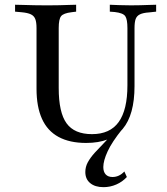

<svg xmlns="http://www.w3.org/2000/svg" viewBox="-20 -591 703 809"><path d="M416.1 197.6Q380.6 197.6 360.1 180.6Q339.5 163.7 339.5 133.9Q339.5 112.1 350 92.7Q360.5 73.4 379 52.8Q397.6 32.3 421 8.5Q444.4 -15.3 469.4 -46L495.2 -46.8Q451.6 7.3 433.5 46.8Q415.3 86.3 415.3 112.9Q415.3 133.1 425.4 144Q435.5 154.8 454 154.8Q482.3 154.8 504 131.5L514.5 154.8Q496 175 470.2 186.3Q444.4 197.6 416.1 197.6ZM133.9 -369.4V-472.6Q133.9 -497.6 128.6 -510.9Q123.4 -524.2 110.1 -530.6Q96.8 -537.1 70.2 -539.5L43.5 -541.9V-571Q58.1 -571 79 -570.2Q100 -569.4 123.8 -569Q147.6 -568.5 171 -568.5H179.8H187.1Q208.9 -568.5 229.8 -569Q250.8 -569.4 269.4 -570.2Q287.9 -571 300.8 -571V-541.9L281.5 -539.5Q247.6 -535.5 237.5 -523Q227.4 -510.5 227.4 -472.6V-369.4ZM342.7 11.3Q273.4 11.3 226.6 -14.1Q179.8 -39.5 156.9 -90.3Q133.9 -141.1 133.9 -216.9V-369.4H227.4V-220.2Q227.4 -116.9 260.5 -71.4Q293.5 -25.8 367.7 -25.8Q443.5 -25.8 480.2 -77Q516.9 -128.2 516.9 -231.5V-369.4H546.8V-228.2Q546.8 -107.3 497.2 -48Q447.6 11.3 342.7 11.3ZM516.9 -369.4V-472.6Q516.9 -509.7 507.7 -523Q498.4 -536.3 463.7 -540.3L442.7 -541.9V-571Q458.1 -570.2 482.7 -569.4Q507.3 -568.5 531.5 -568.5Q550.8 -568.5 570.6 -569Q590.3 -569.4 608.1 -570.2Q625.8 -571 637.9 -571V-541.9L608.1 -538.7Q583.1 -537.1 569.8 -530.6Q556.5 -524.2 551.6 -510.9Q546.8 -497.6 546.8 -472.6V-369.4Z"/></svg>

Font: Playfair 5pt SemiExpanded Light Medium
Style: Regular
Weight: 500
Version: Version 2.203